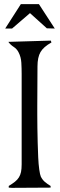

<svg xmlns="http://www.w3.org/2000/svg" viewBox="-20 -903 287 922"><path d="M20 -702Q71 -704 122 -705Q173 -706 224 -708L227 -699Q189 -678 174.5 -653Q160 -628 160 -584L159 -392Q159 -379 159 -351.5Q159 -324 159.5 -289.5Q160 -255 161 -217.5Q162 -180 163.5 -147Q165 -114 168.5 -89Q172 -64 176 -55Q184 -39 196 -29Q208 -19 223 -10V-2L50 -1Q43 -1 36 -1Q29 -1 22 -2V-10Q40 -21 52 -30.5Q64 -40 71 -51.5Q78 -63 81 -77.5Q84 -92 84 -114V-548Q84 -574 82.5 -601.5Q81 -629 69 -652Q61 -668 45.5 -678Q30 -688 20 -702ZM80 -883H167L243 -766L205 -767L124 -840L38 -766H5L80 -883Z"/></svg>

Font: Germanica
Style: Regular
Weight: 400
Designer: Peter Wiegel
Foundry: Peter Wiegel